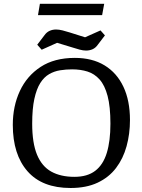

<svg xmlns="http://www.w3.org/2000/svg" viewBox="-20 -959 736 993"><path d="M345 13.3Q198 13.3 122.1 -73.4Q46.2 -160.1 46.2 -313Q46.2 -409.8 82.6 -488.1Q118.9 -566.4 190.1 -613Q261.3 -659.6 366.8 -659.6Q456.9 -659.6 520.6 -621Q584.2 -582.4 618.2 -510.5Q652.2 -438.6 652.2 -338.2Q652.2 -266.4 634.6 -202.7Q617.1 -138.9 580.2 -90.3Q543.3 -41.7 484.9 -14.2Q426.5 13.3 345 13.3ZM365 -44.4Q431.6 -44.4 472.5 -75.6Q513.4 -106.8 532.3 -168.2Q551.1 -229.6 551.1 -319.4Q551.1 -407.3 536.5 -462.6Q521.9 -517.9 495.2 -547.8Q468.5 -577.7 432.4 -589Q396.4 -600.3 352.9 -600.3Q321.4 -600.3 291 -595.5Q260.6 -590.7 234.3 -575.6Q208 -560.5 188.4 -529.7Q168.9 -498.8 157.7 -447.7Q146.5 -396.5 146.5 -319.4Q146.5 -219.4 171.5 -158.9Q196.6 -98.4 245.3 -71.4Q294.1 -44.4 365 -44.4ZM425 -697.5Q410 -697.5 391.8 -702.4Q373.6 -707.4 354.9 -713.4L275.4 -737.6L195.6 -701.8L172.6 -727.7L209.9 -776.7Q220.9 -792.3 236.2 -799.3Q251.5 -806.4 270.1 -806.4Q285.1 -806.4 303.4 -801.8Q321.7 -797.2 340.5 -791.2L419.9 -766.1L499.8 -801.7L522.7 -776L485.3 -727Q474.5 -711.5 459.1 -704.5Q443.6 -697.5 425 -697.5ZM176.5 -880.9 186.3 -939.2H518.9L508.2 -880.9Z"/></svg>

Font: Faustina Light
Style: Regular
Weight: 300
Designer: Alfonso Garcia
Foundry: http://www.omnibus-type.com
Version: Version 1.200